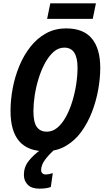

<svg xmlns="http://www.w3.org/2000/svg" viewBox="-20 -895 634 1149"><path d="M250 10Q43 10 43 -231Q43 -297 56 -366.5Q69 -436 95.5 -500Q122 -564 162 -615Q202 -666 255.5 -695.5Q309 -725 376 -725Q480 -725 530 -664Q580 -603 580 -489Q580 -428 568 -360Q556 -292 531 -226.5Q506 -161 467.5 -107.5Q429 -54 374.5 -22Q320 10 250 10ZM260 -107Q295 -107 323.5 -131Q352 -155 374.5 -196Q397 -237 412.5 -287.5Q428 -338 436 -390.5Q444 -443 444 -490Q444 -610 365 -610Q329 -610 300 -584Q271 -558 248.5 -516Q226 -474 210.5 -423.5Q195 -373 187.5 -322.5Q180 -272 180 -230Q180 -163 200.5 -135Q221 -107 260 -107ZM262 -782 281 -875H554L535 -782ZM215 234Q170 234 146.5 211Q123 188 123 151Q123 105 151 69Q179 33 225 0H306Q268 35 247.5 64Q227 93 226 122Q226 135 233.5 142Q241 149 252 149Q262 149 273 147Q284 145 296 141L284 224Q268 230 250.5 232Q233 234 215 234Z"/></svg>

Font: Noto Sans Condensed
Style: Bold Italic
Weight: 700
Width: 3
Italic angle: -12°
Designer: Monotype Design Team
Foundry: Monotype Imaging Inc.
Version: Version 2.013; ttfautohint (v1.8.4.7-5d5b)